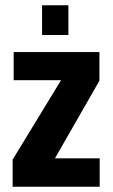

<svg xmlns="http://www.w3.org/2000/svg" viewBox="-20 -710 428 730"><path d="M240 -690H140V-577H240ZM189 -108 358 -403V-512H32V-405H212L28 -103V0H359V-108Z"/></svg>

Font: Decalotype
Style: Bold
Weight: 700
Designer: Alfredo Marco Pradil
Foundry: Alfredo Marco Pradil
Version: Version 1.0